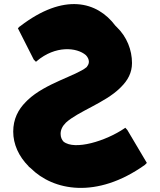

<svg xmlns="http://www.w3.org/2000/svg" viewBox="-20 -898 786 944"><path d="M304 -295C364 -350 495 -392 569 -464L576 -471C608 -503 629 -540 629 -588C629 -652 604 -717 554 -765L547 -772C458 -891 295 -935 79 -769H78L68 -759L146 -605L157 -594L160 -597C253 -676 358 -665 402 -627C411 -618 417 -606 417 -595C417 -585 414 -579 406 -568C356 -526 203 -489 116 -406L107 -397C69 -359 45 -312 45 -251C45 -189 72 -129 121 -80V-79L131 -71C241 39 454 82 692 -87L702 -97L606 -259L596 -270L592 -267C501 -205 347 -157 292 -202C284 -211 278 -223 278 -240C278 -260 287 -278 304 -295Z"/></svg>

Font: Hussar Woodtype
Style: Ultra
Weight: 900
Foundry: Cannot Into Space Fonts
Version: Version 1.07